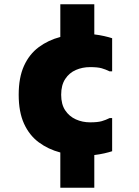

<svg xmlns="http://www.w3.org/2000/svg" viewBox="-20 -820 656 904"><path d="M264 64V-102Q207 -117 162.5 -150Q118 -183 93 -238Q68 -293 68 -374Q68 -455 93 -510Q118 -565 162.5 -598Q207 -631 264 -646V-800H424V-658Q449 -655 471 -650Q493 -645 508 -640V-484H496Q478 -493 459 -498.5Q440 -504 404 -504Q368 -504 337 -490.5Q306 -477 287 -448Q268 -419 268 -374Q268 -329 287 -300.5Q306 -272 337 -258Q368 -244 404 -244Q440 -244 459 -249.5Q478 -255 496 -264H508V-108Q493 -103 471 -98Q449 -93 424 -90V64Z"/></svg>

Font: Kufam Black
Style: Regular
Weight: 900
Designer: Wael Morcos, Artur Schmal
Foundry: Original Type
Version: Version 1.301; ttfautohint (v1.8.3)